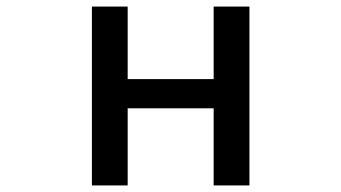

<svg xmlns="http://www.w3.org/2000/svg" viewBox="-20 -565 1040 585"><path d="M369 0H260V-545H369V-324H631V-545H740V0H631V-235H369Z"/></svg>

Font: IBM Plex Sans JP Medium
Style: Regular
Weight: 500
Designer: Mike Abbink; Paul van der Laan; Pieter van Rosmalen; Wujin Sim; Yejin Wi; Jinhee Kim; Boomi Park; Yona Kim; Kichan Ma
Foundry: Sandoll Inc.
Version: Version 1.001